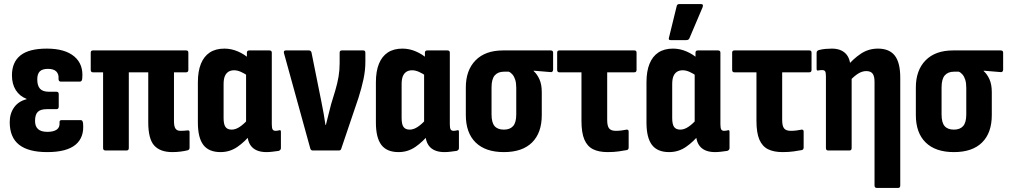

<svg xmlns="http://www.w3.org/2000/svg" viewBox="-20 -743 4980 948"><path d="M213 8Q120 8 74 -28.5Q28 -65 28 -140Q28 -182 49.5 -212.5Q71 -243 111 -253V-255Q77 -268 58 -298Q39 -328 39 -371Q39 -436 81 -469.5Q123 -503 211 -503Q301 -503 347 -464Q393 -425 386 -355Q385 -340 374 -340H280Q269 -340 269 -354Q271 -377 258 -390Q245 -403 217 -403Q189 -403 176.5 -390.5Q164 -378 164 -351Q164 -320 177.5 -305Q191 -290 222 -290H259Q270 -290 270 -278V-217Q270 -204 259 -204H211Q180 -204 166.5 -190.5Q153 -177 153 -146Q153 -119 168 -105.5Q183 -92 214 -92Q244 -92 260 -103Q276 -114 274 -138Q273 -150 284 -150H379Q388 -150 390 -135Q397 -65 353 -28.5Q309 8 213 8Z M831 8Q771 8 741.5 -24.5Q712 -57 712 -139V-386H616V-12Q616 0 605 0H501Q489 0 489 -12V-386H439Q428 -386 428 -398V-483Q428 -494 439 -494H899Q910 -494 910 -483V-398Q910 -386 899 -386H839V-145Q839 -119 846.5 -108Q854 -97 871 -97Q880 -97 888 -97.5Q896 -98 905 -99Q916 -101 916 -91V-14Q916 -4 907 -1Q891 3 871 5.5Q851 8 831 8Z M1069 8Q1011 8 984 -27.5Q957 -63 957 -138V-337Q957 -391 972 -428Q987 -465 1016 -484Q1045 -503 1088 -503Q1122 -503 1154.5 -489Q1187 -475 1211 -453L1206 -367Q1188 -380 1170 -388Q1152 -396 1136 -396Q1119 -396 1107.5 -388.5Q1096 -381 1090 -366.5Q1084 -352 1084 -327V-160Q1084 -129 1093.5 -116Q1103 -103 1124 -103Q1143 -103 1163.5 -116.5Q1184 -130 1207 -156L1221 -83Q1190 -44 1152.5 -18Q1115 8 1069 8ZM1296 8Q1249 8 1225 -16Q1201 -40 1201 -89V-108L1195 -123V-411L1199 -442V-483Q1199 -494 1211 -494H1310Q1322 -494 1322 -483V-130Q1322 -111 1326 -104Q1330 -97 1341 -97Q1347 -97 1351 -98Q1355 -99 1360 -100Q1367 -102 1367 -92V-12Q1367 -2 1356 2Q1341 4 1325.5 6Q1310 8 1296 8Z M1524 0Q1515 0 1512 -10L1382 -481Q1379 -494 1391 -494H1505Q1515 -494 1518 -484L1567 -240Q1573 -211 1578 -182.5Q1583 -154 1587 -126H1589Q1595 -153 1602 -178Q1609 -203 1615 -229L1636 -298Q1646 -332 1651.5 -364Q1657 -396 1657 -431V-483Q1657 -494 1668 -494H1774Q1784 -494 1784 -482V-438Q1784 -395 1774.5 -351Q1765 -307 1750 -260L1665 -9Q1663 0 1653 0Z M1948 8Q1890 8 1863 -27.5Q1836 -63 1836 -138V-337Q1836 -391 1851 -428Q1866 -465 1895 -484Q1924 -503 1967 -503Q2001 -503 2033.5 -489Q2066 -475 2090 -453L2085 -367Q2067 -380 2049 -388Q2031 -396 2015 -396Q1998 -396 1986.5 -388.5Q1975 -381 1969 -366.5Q1963 -352 1963 -327V-160Q1963 -129 1972.5 -116Q1982 -103 2003 -103Q2022 -103 2042.5 -116.5Q2063 -130 2086 -156L2100 -83Q2069 -44 2031.5 -18Q1994 8 1948 8ZM2175 8Q2128 8 2104 -16Q2080 -40 2080 -89V-108L2074 -123V-411L2078 -442V-483Q2078 -494 2090 -494H2189Q2201 -494 2201 -483V-130Q2201 -111 2205 -104Q2209 -97 2220 -97Q2226 -97 2230 -98Q2234 -99 2239 -100Q2246 -102 2246 -92V-12Q2246 -2 2235 2Q2220 4 2204.5 6Q2189 8 2175 8Z M2468 8Q2377 8 2328.5 -39.5Q2280 -87 2280 -175V-311Q2280 -396 2328 -445Q2376 -494 2464 -494H2699Q2711 -494 2711 -483V-399Q2711 -394 2708 -390Q2705 -386 2699 -387L2615 -394V-392Q2632 -377 2643.5 -351.5Q2655 -326 2655 -288V-175Q2655 -87 2607 -39.5Q2559 8 2468 8ZM2468 -103Q2498 -103 2513.5 -120.5Q2529 -138 2529 -178V-309Q2529 -333 2524 -349Q2519 -365 2510.5 -375Q2502 -385 2492 -389H2468Q2439 -389 2423 -371Q2407 -353 2407 -311V-178Q2407 -138 2422 -120.5Q2437 -103 2468 -103Z M2980 8Q2937 8 2908.5 -6Q2880 -20 2865.5 -53.5Q2851 -87 2851 -146V-386H2742Q2731 -386 2731 -398V-483Q2731 -494 2742 -494H3112Q3123 -494 3123 -483V-398Q3123 -386 3112 -386H2978V-150Q2978 -121 2987.5 -109Q2997 -97 3021 -97Q3036 -97 3050 -99Q3064 -101 3074 -103Q3084 -104 3084 -93V-15Q3084 -4 3075 -2Q3059 1 3035 4.5Q3011 8 2980 8Z M3284 8Q3226 8 3199 -27.5Q3172 -63 3172 -138V-337Q3172 -391 3187 -428Q3202 -465 3231 -484Q3260 -503 3303 -503Q3337 -503 3369.5 -489Q3402 -475 3426 -453L3421 -367Q3403 -380 3385 -388Q3367 -396 3351 -396Q3334 -396 3322.5 -388.5Q3311 -381 3305 -366.5Q3299 -352 3299 -327V-160Q3299 -129 3308.5 -116Q3318 -103 3339 -103Q3358 -103 3378.5 -116.5Q3399 -130 3422 -156L3436 -83Q3405 -44 3367.5 -18Q3330 8 3284 8ZM3511 8Q3464 8 3440 -16Q3416 -40 3416 -89V-108L3410 -123V-411L3414 -442V-483Q3414 -494 3426 -494H3525Q3537 -494 3537 -483V-130Q3537 -111 3541 -104Q3545 -97 3556 -97Q3562 -97 3566 -98Q3570 -99 3575 -100Q3582 -102 3582 -92V-12Q3582 -2 3571 2Q3556 4 3540.5 6Q3525 8 3511 8ZM3291 -545Q3279 -545 3283 -557L3321 -712Q3322 -718 3325.5 -720.5Q3329 -723 3335 -723H3441Q3455 -723 3449 -707L3384 -554Q3380 -545 3369 -545Z M3844 8Q3801 8 3772.5 -6Q3744 -20 3729.5 -53.5Q3715 -87 3715 -146V-386H3606Q3595 -386 3595 -398V-483Q3595 -494 3606 -494H3976Q3987 -494 3987 -483V-398Q3987 -386 3976 -386H3842V-150Q3842 -121 3851.5 -109Q3861 -97 3885 -97Q3900 -97 3914 -99Q3928 -101 3938 -103Q3948 -104 3948 -93V-15Q3948 -4 3939 -2Q3923 1 3899 4.5Q3875 8 3844 8Z M4310 185Q4298 185 4298 173V-339Q4298 -367 4288.5 -379.5Q4279 -392 4257 -392Q4237 -392 4217 -379.5Q4197 -367 4175 -343L4161 -414Q4192 -452 4230 -477.5Q4268 -503 4315 -503Q4371 -503 4398 -468.5Q4425 -434 4425 -360V173Q4425 185 4414 185ZM4069 0Q4058 0 4058 -12V-366Q4058 -385 4054 -391Q4050 -397 4039 -397Q4034 -397 4029.5 -396.5Q4025 -396 4020 -395Q4012 -393 4012 -403V-482Q4012 -493 4024 -496Q4039 -500 4055.5 -501.5Q4072 -503 4087 -503Q4131 -503 4155 -479Q4179 -455 4179 -408V-393L4185 -371V-12Q4185 0 4174 0Z M4690 8Q4599 8 4550.5 -39.5Q4502 -87 4502 -175V-311Q4502 -396 4550 -445Q4598 -494 4686 -494H4921Q4933 -494 4933 -483V-399Q4933 -394 4930 -390Q4927 -386 4921 -387L4837 -394V-392Q4854 -377 4865.5 -351.5Q4877 -326 4877 -288V-175Q4877 -87 4829 -39.5Q4781 8 4690 8ZM4690 -103Q4720 -103 4735.5 -120.5Q4751 -138 4751 -178V-309Q4751 -333 4746 -349Q4741 -365 4732.5 -375Q4724 -385 4714 -389H4690Q4661 -389 4645 -371Q4629 -353 4629 -311V-178Q4629 -138 4644 -120.5Q4659 -103 4690 -103Z"/></svg>

Font: Sofia Sans Condensed ExtraBold
Style: Regular
Weight: 800
Designer: Botio Nikoltchev, Ani Petrova
Foundry: lettersoup
Version: Version 4.101